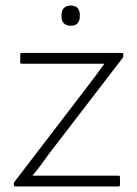

<svg xmlns="http://www.w3.org/2000/svg" viewBox="-20 -673 495 693"><path d="M36 0Q30 0 30 -6V-9Q30 -16 34 -19L302 -369Q316 -387 329.5 -405.5Q343 -424 356 -442V-443Q332 -443 306 -443Q280 -443 254 -443H59Q53 -443 53 -449V-476Q53 -482 59 -482H420Q425 -482 425 -476V-473Q425 -470 424.5 -467.5Q424 -465 422 -463L157 -118Q143 -98 128.5 -78.5Q114 -59 98 -40V-39Q121 -39 143 -39Q165 -39 186 -39H408Q413 -39 413 -33V-6Q413 0 408 0ZM235 -580Q219 -580 210.5 -589Q202 -598 202 -613V-620Q202 -635 210.5 -644Q219 -653 235 -653Q252 -653 260 -644Q268 -635 268 -620V-613Q268 -598 260 -589Q252 -580 235 -580Z"/></svg>

Font: Sofia Sans ExtraLight
Style: Regular
Weight: 250
Version: Version 4.100-B